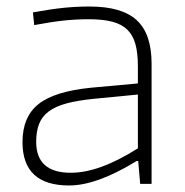

<svg xmlns="http://www.w3.org/2000/svg" viewBox="-20 -564 568 589"><path d="M192 5Q49 5 49 -128Q49 -206 98.5 -245Q148 -284 260 -295L403 -308V-361Q403 -401 395.5 -428.5Q388 -456 370.5 -473Q353 -490 324 -497.5Q295 -505 253 -505Q214 -505 176 -501Q138 -497 85 -487L81 -526Q136 -536 175 -540Q214 -544 255 -544Q354 -544 399.5 -502Q445 -460 445 -369V0H410L404 -70H399Q277 5 192 5ZM197 -34Q241 -34 292 -52.5Q343 -71 403 -109V-274L269 -261Q219 -256 185 -247Q151 -238 130 -222.5Q109 -207 100 -184Q91 -161 91 -129Q91 -34 197 -34Z"/></svg>

Font: Encode Sans Wide
Style: Thin
Weight: 100
Designer: Pablo Impallari, Andres Torresi
Foundry: Pablo Impallari, Andres Torresi
Version: Version 1.000; ttfautohint (v1.00) -l 8 -r 50 -G 200 -x 14 -